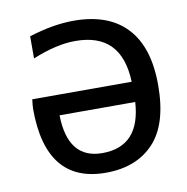

<svg xmlns="http://www.w3.org/2000/svg" viewBox="-67 -600 658 676"><g transform="rotate(-10 262.5 -261.5)"><path d="M403.3 -215.8H132.8Q135.7 -58.6 258.8 -58.6Q393.6 -58.6 403.3 -215.8ZM403.3 -288.1Q397.5 -464.8 231.4 -463.9Q165 -463.9 79.1 -428.7V-507.8Q166 -535.2 239.3 -535.2Q363.3 -535.2 428.2 -465.8Q493.2 -396.5 493.2 -260.7Q493.2 -121.1 430.7 -54.7Q368.2 11.7 258.8 11.7Q44.9 11.7 44.9 -253.9Q44.9 -262.7 47.9 -288.1Z"/></g></svg>

Font: Gen Shin Gothic Regular
Style: Regular
Weight: 400
Designer: [Source Han Sans]
Ryoko NISHIZUKA  (kana & ideographs); Paul D. Hunt (Latin, Greek & Cyrillic); Wenlong ZHANG  (bopomofo
Version: Version 1.002.20150607